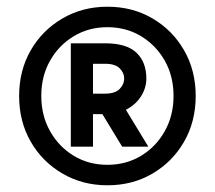

<svg xmlns="http://www.w3.org/2000/svg" viewBox="-20 -834 640 572"><path d="M300 -282Q226 -282 166 -317Q106 -352 71.5 -412Q37 -472 37 -548Q37 -624 71.5 -684Q106 -744 166 -779Q226 -814 300 -814Q375 -814 434.5 -779Q494 -744 528.5 -684Q563 -624 563 -548Q563 -472 528.5 -412Q494 -352 434.5 -317Q375 -282 300 -282ZM300 -343Q356 -343 400.5 -370Q445 -397 471 -443.5Q497 -490 497 -548Q497 -607 471 -653Q445 -699 400.5 -726Q356 -753 300 -753Q244 -753 199.5 -726Q155 -699 129 -653Q103 -607 103 -548Q103 -490 129 -443.5Q155 -397 199.5 -370Q244 -343 300 -343ZM344 -397 285 -494H257V-397H191V-705H293Q357 -705 386.5 -677Q416 -649 416 -600Q416 -573 401 -548.5Q386 -524 359 -509Q357 -508 355 -507L422 -397ZM257 -555H293Q323 -555 336.5 -569Q350 -583 350 -600Q350 -617 336.5 -630.5Q323 -644 293 -644H257Z"/></svg>

Font: Victor Mono Thin Light
Style: Regular
Weight: 300
Monospace: yes
Version: Version 1.561;gftools[0.9.30]